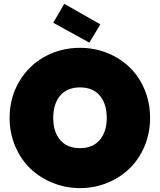

<svg xmlns="http://www.w3.org/2000/svg" viewBox="-20 -968 828 995"><path d="M395 6.8Q320.3 6.8 253.2 -20.3Q186 -47.4 136.7 -95Q87.4 -142.6 58.6 -210.7Q29.8 -278.8 29.8 -356.9Q29.8 -460.9 79.1 -544.7Q128.4 -628.4 211.7 -674.3Q294.9 -720.2 395 -720.2Q470.2 -720.2 536.9 -693.1Q603.5 -666 652.3 -618.7Q701.2 -571.3 729.5 -503.2Q757.8 -435.1 757.8 -356.9Q757.8 -278.8 729.2 -210.7Q700.7 -142.6 651.6 -95Q602.5 -47.4 535.9 -20.3Q469.2 6.8 395 6.8ZM255.9 -356.9Q255.9 -284.7 292 -242.4Q328.1 -200.2 395 -200.2Q460.4 -200.2 496.8 -242.7Q533.2 -285.2 533.2 -356.9Q533.2 -430.2 497.1 -472.7Q460.9 -515.1 395 -515.1Q328.1 -515.1 292 -472.7Q255.9 -430.2 255.9 -356.9ZM255.9 -850.1 313 -948.2 500 -841.8 442.9 -747.1Z"/></svg>

Font: SVN-Poppins Black
Style: Regular
Weight: 900
Designer: Ninad Kale (Devanagari), Jonny Pinhorn (Latin)
Foundry: Indian Type Foundry
Version: Version 3.002 2017